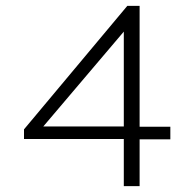

<svg xmlns="http://www.w3.org/2000/svg" viewBox="-20 -636 640 656"><path d="M403 0V-161H62V-194L415 -616H457V-203H562V-160H457V0ZM128 -204H403V-528Z"/></svg>

Font: Inconsolata Expanded Light
Style: Regular
Weight: 300
Width: 7
Monospace: yes
Designer: Raph Levien, Cyreal, Brenton Simpson
Foundry: Raph Levien, Cyreal, Google
Version: Version 3.001; ttfautohint (v1.8.2.53-6de2)